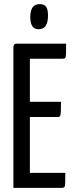

<svg xmlns="http://www.w3.org/2000/svg" viewBox="-20 -912 360 932"><path d="M45 0ZM281 0H45V-684Q45 -688 48 -694Q51 -700 61 -700H301Q301 -672 300.5 -654Q300 -636 297 -631.5Q294 -627 286 -627H125V-418H276Q276 -391 275.5 -373Q275 -355 272 -349.5Q269 -344 261 -344H125V-73H297Q297 -44 296.5 -26Q296 -8 292.5 -4Q289 0 281 0ZM173 -892Q195 -892 204 -879Q213 -866 213 -836Q213 -770 167 -770Q127 -770 127 -830Q127 -892 173 -892Z"/></svg>

Font: Yanone Kaffeesatz
Style: Regular
Weight: 400
Designer: Yanone (Cyrillic: Daniel Pouzeot & Huerta Tipografica)
Foundry: Yanone
Version: Version 1.100;PS 001.100;hotconv 1.0.70;makeotf.lib2.5.58329